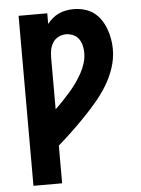

<svg xmlns="http://www.w3.org/2000/svg" viewBox="-53 -785 606 827"><g transform="rotate(-5 250.0 -371.5)"><path d="M58 0V-735H182V-689Q192 -702 204.5 -712.5Q217 -723 232 -730Q247 -737 263.5 -740Q280 -743 296 -743Q319 -743 341.5 -737Q364 -731 382 -718Q400 -705 413 -686Q426 -667 434 -645.5Q442 -624 446 -601.5Q450 -579 450 -557Q450 -516 437 -476.5Q424 -437 403 -402.5Q382 -368 355.5 -336.5Q329 -305 300.5 -275.5Q272 -246 242.5 -218Q213 -190 182 -163V0ZM182 -320Q199 -336 215 -353Q231 -370 246.5 -387.5Q262 -405 275.5 -424Q289 -443 300.5 -463.5Q312 -484 319 -506.5Q326 -529 326 -553Q326 -568 322 -584Q318 -600 309 -612.5Q300 -625 285 -631.5Q270 -638 254 -638Q237 -638 221.5 -630Q206 -622 197 -607.5Q188 -593 185 -576.5Q182 -560 182 -543Z"/></g></svg>

Font: Iosevka Extrabold
Style: Regular
Weight: 800
Monospace: yes
Designer: Belleve Invis
Foundry: Belleve Invis
Version: Version 32.5.0; ttfautohint (v1.8.4)